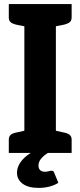

<svg xmlns="http://www.w3.org/2000/svg" viewBox="-20 -747 392 938"><path d="M99 0V-727H253V0ZM23 0V-65Q23 -80 32 -88Q41 -96 57 -99L107 -110L121 0ZM232 0 245 -110 295 -99Q311 -96 320.5 -88Q330 -80 330 -65V0ZM121 -727 107 -617 57 -627Q41 -631 32 -638.5Q23 -646 23 -662V-727ZM330 -727V-662Q330 -646 320.5 -638.5Q311 -631 295 -627L245 -617L232 -727ZM231 87Q242 87 244 95L265 146Q249 157 223.5 164Q198 171 169 171Q118 171 90.5 150.5Q63 130 63 97Q63 78 72 59.5Q81 41 99.5 23.5Q118 6 145 -8L218 -2Q198 9 183 25.5Q168 42 168 62Q168 76 176 84Q184 92 199 92Q207 92 213.5 90.5Q220 89 224.5 88Q229 87 231 87Z"/></svg>

Font: Aleo ExtraBold
Style: Regular
Weight: 800
Designer: Alessio Laiso
Foundry: Alessio Laiso
Version: Version 2.001;gftools[0.9.29]